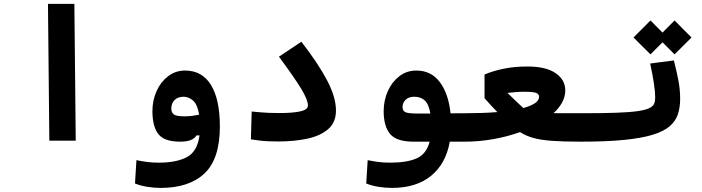

<svg xmlns="http://www.w3.org/2000/svg" viewBox="-20 -713 3556 973"><path d="M230 0 223.1 -693.4H356.9L363.8 0Z M793.9 239.3Q759.3 239.3 724.4 233.4Q689.5 227.5 664.1 216.8L671.4 98.6Q700.2 104.5 726.3 107.9Q752.4 111.3 785.2 111.3Q874 111.3 927 83.3Q980 55.2 991.2 -26.9H975.6Q967.3 -12.2 947.8 -3.7Q928.2 4.9 893.1 4.9Q811.5 4.9 782 -34.2Q752.4 -73.2 752.4 -149.9Q752.4 -204.1 773.4 -251Q794.4 -297.9 831.8 -326.7Q869.1 -355.5 918 -355.5Q1004.4 -355.5 1049.3 -282.2Q1094.2 -209 1094.2 -71.8Q1094.2 92.3 1016.4 165.8Q938.5 239.3 793.9 239.3ZM989.3 -131.8Q980 -185.5 957.5 -204.1Q935.1 -222.7 910.6 -222.7Q880.9 -222.7 864.5 -205.8Q848.1 -189 848.1 -163.1Q848.1 -143.6 860.4 -133.5Q872.6 -123.5 914.6 -123.5Q935.1 -123.5 952.6 -125.7Q970.2 -127.9 989.3 -131.8Z M1390.6 3.9Q1360.4 3.9 1338.9 2.9Q1317.4 2 1297.4 -0.5Q1277.3 -2.9 1251.5 -6.8L1255.4 -147.9Q1280.8 -145.5 1300.5 -143.8Q1320.3 -142.1 1342.5 -141.1Q1364.7 -140.1 1395.5 -140.1Q1464.4 -140.1 1502.4 -148.7Q1540.5 -157.2 1540.5 -178.2Q1540.5 -207 1506.6 -262.9Q1472.7 -318.8 1393.6 -425.8L1507.3 -501.5Q1591.8 -392.6 1637.2 -306.6Q1682.6 -220.7 1682.6 -152.8Q1682.6 -92.8 1643.1 -58.6Q1603.5 -24.4 1537.4 -10.3Q1471.2 3.9 1390.6 3.9Z M1965.8 239.3Q1931.2 239.3 1896.2 233.4Q1861.3 227.5 1835.9 216.8L1843.3 98.6Q1872.1 104.5 1898.2 107.9Q1924.3 111.3 1957 111.3Q2042.5 111.3 2091.8 89.4Q2141.1 67.4 2157.2 4.9H2074.7Q1989.3 4.9 1956.8 -34.2Q1924.3 -73.2 1924.3 -149.9Q1924.3 -204.1 1945.3 -251Q1966.3 -297.9 2003.7 -326.7Q2041 -355.5 2089.8 -355.5Q2165 -355.5 2209 -296.9Q2252.9 -238.3 2263.2 -138.7L2343.8 -139.2Q2366.2 -139.2 2375.7 -118.7Q2385.3 -98.1 2385.3 -67.4Q2385.3 -35.6 2373 -15.4Q2360.8 4.9 2338.9 4.9H2259.3Q2239.7 116.7 2164.6 178Q2089.4 239.3 1965.8 239.3ZM2161.1 -137.7Q2152.8 -185.5 2132.3 -204.1Q2111.8 -222.7 2080.1 -222.7Q2050.8 -222.7 2035.4 -207.3Q2020 -191.9 2020 -169.9Q2020 -152.3 2033.4 -145Q2046.9 -137.7 2096.2 -137.7Q2105 -137.7 2113.3 -137.7Q2121.6 -137.7 2129.9 -137.7Q2137.7 -137.7 2145.3 -137.7Q2152.8 -137.7 2161.1 -137.7Z M2335.9 4.9 2343.8 -139.2Q2382.3 -139.2 2422.4 -140.6Q2462.4 -142.1 2500.5 -145Q2468.8 -177.2 2435.5 -215.3V-335.4Q2478 -353.5 2532.2 -364.7Q2586.4 -376 2653.3 -376Q2746.6 -376 2795.7 -342.3Q2844.7 -308.6 2844.7 -254.9Q2844.7 -223.6 2829.1 -194.6Q2813.5 -165.5 2785.2 -139.6Q2813 -139.2 2848.9 -139.2Q2884.8 -139.2 2930.7 -139.2Q2969.2 -139.2 2978.8 -120.8Q2988.3 -102.5 2988.3 -67.9Q2988.3 -26.4 2975.3 -10.7Q2962.4 4.9 2922.9 4.9Q2834.5 4.9 2777.3 0.7Q2720.2 -3.4 2682.9 -13.9Q2645.5 -24.4 2615.2 -43.5Q2551.3 -20.5 2479.2 -7.8Q2407.2 4.9 2335.9 4.9ZM2631.8 -165.5Q2668.5 -175.3 2690.2 -189.5Q2711.9 -203.6 2711.9 -223.1Q2711.9 -234.9 2698.7 -241.5Q2685.5 -248 2637.7 -248Q2615.2 -248 2593.5 -246.3Q2571.8 -244.6 2551.8 -242.2Q2578.6 -215.3 2594.5 -200.7Q2610.4 -186 2630.4 -167Q2631.3 -166 2631.8 -165.5Z M2923.8 4.9Q2909.7 4.9 2902.6 -13.2Q2895.5 -31.2 2895.5 -75.7Q2895.5 -115.2 2906.5 -127.2Q2917.5 -139.2 2929.7 -139.2Q3034.2 -139.2 3102.3 -141.6Q3170.4 -144 3210.4 -149.7Q3250.5 -155.3 3269.8 -164.6Q3289.1 -173.8 3294.7 -187Q3300.3 -200.2 3300.3 -218.3Q3300.3 -247.6 3293.9 -290Q3287.6 -332.5 3274.9 -391.1L3395 -406.7Q3410.2 -347.2 3418.5 -302.2Q3426.8 -257.3 3426.8 -211.4Q3426.8 -168.5 3415.3 -133.8Q3403.8 -99.1 3373.5 -73Q3343.3 -46.9 3286.9 -29.8Q3230.5 -12.7 3141.6 -3.9Q3052.7 4.9 2923.8 4.9ZM3398.4 -437.5 3337.4 -498.5 3276.4 -437.5 3190.4 -522.9 3276.4 -609.4 3337.4 -547.9 3398.4 -609.4 3484.4 -522.9Z"/></svg>

Font: Cascadia Mono PL
Style: Bold
Weight: 700
Monospace: yes
Designer: Aaron Bell
Foundry: Saja Typeworks
Version: Version 2404.023; ttfautohint (v1.8.4)